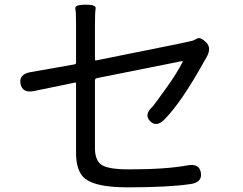

<svg xmlns="http://www.w3.org/2000/svg" viewBox="-20 -785 1040 823"><path d="M526 18Q394 18 346 -18Q306 -49 306 -129V-427Q306 -432 301 -431L127 -395Q76 -384 68 -426Q60 -467 112 -476L299 -509Q306 -510 306 -517V-681Q306 -732 303 -748.5Q300 -765 347 -765Q393 -765 390 -748.5Q387 -732 387 -681V-530Q387 -525 392 -526L749 -598Q774 -603 799 -609Q810 -611 824.5 -619.5Q839 -628 864 -603Q888 -579 865 -539Q862 -535 850 -513Q760 -351 687 -275Q651 -237 623 -266Q596 -294 635 -329Q639 -333 693 -408Q739 -472 763 -520Q765 -524 760 -523L395 -450Q387 -448 387 -440V-150Q387 -97 416 -78Q445 -59 532 -59Q691 -59 783 -76Q834 -86 841 -45Q848 -3 796 4Q703 18 526 18Z"/></svg>

Font: Resource Han Rounded KR
Style: Regular
Weight: 400
Designer: Cyano Hao (round all glyphs); Ryoko NISHIZUKA 西塚涼子 (kana, bopomofo & ideographs); Paul D. Hunt (Latin, Greek & Cyrillic)
Foundry: Cyano Hao
Version: 0.990